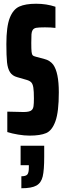

<svg xmlns="http://www.w3.org/2000/svg" viewBox="-20 -716 345 1025"><path d="M19 -11V-120L106 -118Q140 -118 150 -129Q157 -136 159 -149.5Q161 -163 161 -191Q161 -229 158 -248Q155 -267 147.5 -275.5Q140 -284 124 -289L72 -304Q46 -311 33.5 -330.5Q21 -350 17.5 -383.5Q14 -417 14 -481Q14 -574 32 -620Q50 -666 83 -681Q116 -696 173 -696Q228 -696 276 -680V-567Q252 -570 220 -570Q187 -570 173.5 -567.5Q160 -565 154 -555Q149 -547 148 -533Q147 -519 147 -487Q147 -453 148.5 -439.5Q150 -426 154.5 -421Q159 -416 172 -413L217 -401Q246 -394 264 -371Q294 -329 294 -223Q294 -119 276 -69Q258 -19 226.5 -5.5Q195 8 138 8Q110 8 77 2.5Q44 -3 19 -11ZM134 179V166H90V62H216V121Q216 192 208 226Q200 260 174.5 274.5Q149 289 94 289V225Q118 225 126 215.5Q134 206 134 179Z"/></svg>

Font: Saira Ultra Condensed Black
Style: Regular
Weight: 900
Width: 1
Designer: Hector Gatti with collaboration of the Omnibus-Type team
Foundry: Omnibus-Type
Version: Version 1.001; ttfautohint (v1.8)